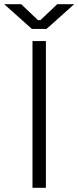

<svg xmlns="http://www.w3.org/2000/svg" viewBox="-69 -896 374 916"><path d="M86 0V-700H150V0ZM83 -758 -49 -876H32L112 -800H124L204 -876H285L153 -758Z"/></svg>

Font: Space Grotesk Light Light
Style: Regular
Weight: 300
Version: Version 2.000